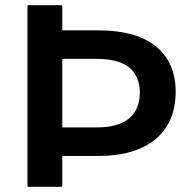

<svg xmlns="http://www.w3.org/2000/svg" viewBox="-20 -720 721 740"><path d="M580 -542C528 -583 455 -603 360 -603H220V-700H86V0H220V-119H360C455 -119 528 -141 580 -184C631 -227 657 -288 657 -367C657 -442 631 -501 580 -542ZM478 -264C450 -241 409 -229 355 -229H220V-493H355C409 -493 450 -482 478 -460C505 -437 519 -405 519 -363C519 -320 505 -287 478 -264Z"/></svg>

Font: Argentum Sans Medium
Style: Regular
Weight: 500
Designer: Julieta Ulanovsky
Foundry: Julieta Ulanovsky
Version: Version 5.001;January 29, 2019;FontCreator 11.5.0.2425 64-bi